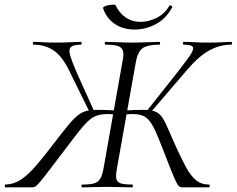

<svg xmlns="http://www.w3.org/2000/svg" viewBox="-45 -805 1017 825"><path d="M309 0Q305 0 305 -6Q305 -12 309 -12Q343 -12 360.5 -17.5Q378 -23 386.5 -38.5Q395 -54 400 -82L482 -545Q488 -574 482.5 -588.5Q477 -603 459.5 -608Q442 -613 409 -613Q405 -613 405 -619Q405 -625 409 -625Q432 -625 462.5 -623.5Q493 -622 522 -622Q555 -622 587 -623.5Q619 -625 639 -625Q643 -625 643 -619Q643 -613 639 -613Q589 -613 568 -598Q547 -583 539 -540L457 -79Q452 -51 455 -36.5Q458 -22 474 -17Q490 -12 523 -12Q526 -12 526 -6Q526 0 523 0Q500 0 473 -1Q446 -2 415 -2Q385 -2 357.5 -1Q330 0 309 0ZM-22 0Q-25 0 -24.5 -6Q-24 -12 -22 -12Q14 -13 44 -32.5Q74 -52 108.5 -91.5Q143 -131 188 -191Q225 -239 248.5 -267.5Q272 -296 290 -310Q308 -324 327.5 -328.5Q347 -333 376 -333Q406 -333 462 -330L459 -312Q448 -313 438.5 -314Q429 -315 421 -315Q394 -315 375 -309.5Q356 -304 338 -288.5Q320 -273 296.5 -243.5Q273 -214 237 -166Q190 -104 164 -70Q138 -36 125 -21Q112 -6 106 -3Q100 0 92 0ZM343 -317 252 -502Q222 -564 185 -588.5Q148 -613 100 -613Q96 -613 96 -619Q96 -625 100 -625Q119 -625 140 -623.5Q161 -622 194 -622Q231 -622 255.5 -623.5Q280 -625 302 -625Q306 -625 306 -619Q306 -613 302 -613Q270 -613 259.5 -602.5Q249 -592 256.5 -566.5Q264 -541 283 -497L360 -326ZM738 0Q731 0 725.5 -3.5Q720 -7 712.5 -22Q705 -37 690.5 -72.5Q676 -108 652 -171Q634 -218 620.5 -246.5Q607 -275 594 -289.5Q581 -304 564 -309.5Q547 -315 520 -315Q512 -315 502 -314Q492 -313 481 -312L483 -330Q540 -333 568 -333Q599 -333 617 -327.5Q635 -322 647.5 -306.5Q660 -291 672.5 -262Q685 -233 706 -186Q733 -126 753.5 -88Q774 -50 797 -31Q820 -12 853 -12Q856 -12 856 -6Q856 0 853 0ZM598 -317 584 -326 721 -499Q756 -544 772.5 -568.5Q789 -593 783.5 -603Q778 -613 745 -613Q741 -613 741 -619Q741 -625 745 -625Q769 -625 793 -623.5Q817 -622 853 -622Q888 -622 908.5 -623.5Q929 -625 948 -625Q952 -625 952 -619Q952 -613 948 -613Q898 -613 852 -587Q806 -561 754 -499ZM533 -678Q501 -678 474 -688.5Q447 -699 427.5 -719.5Q408 -740 398 -769Q397 -774 404 -777.5Q411 -781 422 -783Q433 -785 442 -785Q451 -785 452 -782Q468 -748 495.5 -729.5Q523 -711 559 -711Q591 -711 625.5 -727Q660 -743 682 -779Q684 -784 690.5 -780.5Q697 -777 695 -774Q669 -725 625 -701.5Q581 -678 533 -678Z"/></svg>

Font: Cormorant
Style: Italic
Weight: 400
Italic angle: -10°
Designer: Christian Thalmann (Catharsis Fonts)
Foundry: Catharsis Fonts
Version: Version 4.000